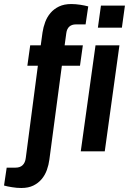

<svg xmlns="http://www.w3.org/2000/svg" viewBox="-105 -751 640 953"><path d="M30.8 -424.8 44.9 -525.9H97.2L106 -589.8Q109.9 -616.2 119.4 -641.6Q128.9 -667 145.8 -686.8Q162.6 -706.5 188 -718.8Q213.4 -731 249 -731Q259.3 -731 271 -730Q282.7 -729 293.9 -727.3Q305.2 -725.6 315.4 -723.4Q325.7 -721.2 333 -719.2L319.8 -629.9H272Q251.5 -629.9 239.3 -619.1Q227.1 -608.4 224.1 -586.9L215.8 -525.9H306.2L292 -424.8H202.1L140.1 41Q136.7 67.4 127.7 92.5Q118.7 117.7 102.1 137.7Q85.4 157.7 60.8 169.9Q36.1 182.1 1 182.1Q-9.8 182.1 -21.7 181.2Q-33.7 180.2 -45.2 178.2Q-56.6 176.3 -67.1 174.3Q-77.6 172.4 -85 169.9L-71.8 81.1H-27.8Q-5.4 81.1 7.3 68.8Q20 56.6 22.9 33.2L83 -424.8ZM515.1 -723.1 500 -613.8H380.9L396 -723.1ZM487.8 -525.9 415 0H295.9L369.1 -525.9Z"/></svg>

Font: Archivo Narrow
Style: Bold Italic
Weight: 700
Italic angle: -8°
Designer: Hector Gatti
Foundry: Hector Gatti
Version: 1.002; ttfautohint (v0.8)